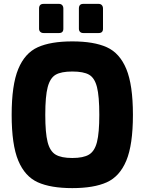

<svg xmlns="http://www.w3.org/2000/svg" viewBox="-20 -962 744 988"><path d="M40 -371Q40 -525 74 -607Q108 -689 174.5 -719Q241 -749 352 -749Q463 -749 529.5 -719Q596 -689 630 -607Q664 -525 664 -371Q664 -217 630 -135.5Q596 -54 529.5 -24Q463 6 352 6Q241 6 174.5 -24Q108 -54 74 -135.5Q40 -217 40 -371ZM491 -371Q491 -467 479 -514Q467 -561 438.5 -577.5Q410 -594 352 -594Q295 -594 266.5 -577.5Q238 -561 225.5 -514Q213 -467 213 -371Q213 -278 225 -231Q237 -184 266 -166.5Q295 -149 352 -149Q409 -149 438 -166.5Q467 -184 479 -231Q491 -278 491 -371ZM181 -814V-918Q181 -942 204 -942H284Q294 -942 300 -935.5Q306 -929 306 -918V-814Q306 -792 284 -792H204Q194 -792 187.5 -798Q181 -804 181 -814ZM386 -814V-918Q386 -942 408 -942H488Q498 -942 504 -935.5Q510 -929 510 -918V-814Q510 -792 488 -792H408Q398 -792 392 -798Q386 -804 386 -814Z"/></svg>

Font: Exo ExtraBold
Style: Regular
Weight: 800
Designer: Natanael Gama
Foundry: Natanael Gama
Version: Version 1.500